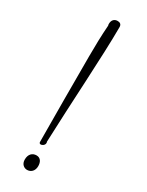

<svg xmlns="http://www.w3.org/2000/svg" viewBox="-164 -638 498 652"><g transform="rotate(30 85.0 -312.0)"><path d="M68 -578C65 -537 64 -496 64 -455C64 -341 64 -226 65 -120C65 -116 68 -114 71 -114C78 -114 86 -120 86 -128C86 -129 86 -131 85 -133C90 -279 104 -484 104 -593C104 -605 96 -608 88 -608C75 -608 67 -599 67 -585C67 -583 67 -580 68 -578ZM78 -75C62 -75 50 -64 50 -43C50 -24 63 -16 74 -16C89 -16 101 -27 101 -46C101 -62 94 -75 78 -75Z"/></g></svg>

Font: Stalemate
Style: Regular
Weight: 400
Designer: Astigmatic (AOETI)
Foundry: Astigmatic (AOETI)
Version: Version 001.000